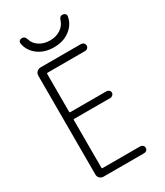

<svg xmlns="http://www.w3.org/2000/svg" viewBox="-227 -1022 954 1112"><g transform="rotate(-30 250.0 -466.0)"><path d="M123 0Q108.4 0 98.1 -9.8Q87.9 -19.5 87.9 -35.2V-695.3Q87.9 -710 98.1 -720.2Q108.4 -730.5 123 -730.5H393.6Q403.3 -730.5 410.6 -723.6Q418 -716.8 418 -707Q418 -697.3 411.1 -690.4Q404.3 -683.6 393.6 -683.6H142.6Q137.7 -683.6 137.7 -678.7V-424.8Q137.7 -419.9 142.6 -419.9H384.8Q393.6 -419.9 400.9 -413.6Q408.2 -407.2 408.2 -397.9Q408.2 -388.7 400.9 -381.8Q393.6 -375 384.8 -375H142.6Q137.7 -375 137.7 -370.1V-50.8Q137.7 -45.9 142.6 -45.9H393.6Q403.3 -45.9 410.6 -39.6Q418 -33.2 418 -22.9Q418 -12.7 411.1 -6.3Q404.3 0 393.6 0ZM91.8 -909.2Q90.8 -918.9 97.2 -925.3Q103.5 -931.6 114.3 -931.6Q133.8 -931.6 140.6 -908.2Q149.4 -877 179.2 -857.4Q209 -837.9 250 -837.9Q291 -837.9 320.3 -857.4Q349.6 -877 359.4 -908.2Q366.2 -932.6 385.7 -931.6Q395.5 -931.6 402.3 -925.3Q409.2 -918.9 408.2 -909.2Q399.4 -857.4 356.4 -824.7Q313.5 -792 250 -792Q186.5 -792 143.6 -824.7Q100.6 -857.4 91.8 -909.2Z"/></g></svg>

Font: Rounded-L Mgen+ 1m light
Style: Regular
Weight: 200
Designer: [Source Han Sans]
Ryoko NISHIZUKA  (kana & ideographs); Paul D. Hunt (Latin, Greek & Cyrillic); Wenlong ZHANG  (bopomofo
Version: Version 1.059.20150602